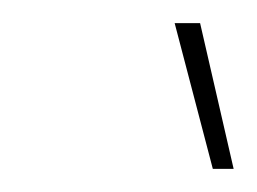

<svg xmlns="http://www.w3.org/2000/svg" viewBox="-20 -740 222 166"><path d="M164 -594H182L153 -720H131Z"/></svg>

Font: Fixel Display 20240404 Thin
Style: Italic
Weight: 100
Italic angle: -10°
Designer: AlfaBravo + MacPaw
Foundry: Kyrylo Tkachov, Marchela Mozhyna, Serhii Makarenko, Maria Weinstein, Zakhar Kryvoshyya
Version: Version 1.211;Glyphs 3.2 (3225)